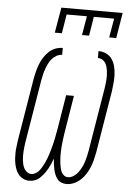

<svg xmlns="http://www.w3.org/2000/svg" viewBox="-62 -1001 725 1055"><g transform="rotate(5 300.0 -473.5)"><path d="M345 8Q330 8 316.5 2.5Q303 -3 294.5 -14Q286 -25 280.5 -38.5Q275 -52 272 -66Q269 -80 267 -95Q265 -110 264 -125Q259 -110 252.5 -95.5Q246 -81 238 -66.5Q230 -52 220 -39Q210 -26 198 -14.5Q186 -3 170.5 2.5Q155 8 140 8Q123 8 108 1Q93 -6 82.5 -18Q72 -30 66 -44.5Q60 -59 56.5 -75.5Q53 -92 52 -108.5Q51 -125 51.5 -142Q52 -159 54.5 -176.5Q57 -194 59 -211L116 -556Q120 -576 125 -595.5Q130 -615 137.5 -634.5Q145 -654 156.5 -672Q168 -690 184 -705Q200 -720 219.5 -727.5Q239 -735 260 -735V-697Q244 -697 229 -688.5Q214 -680 203.5 -667.5Q193 -655 186 -640.5Q179 -626 173.5 -610.5Q168 -595 164.5 -580Q161 -565 158 -549L101 -204Q99 -192 97.5 -179Q96 -166 95 -153Q94 -140 94 -127Q94 -114 95.5 -101.5Q97 -89 100 -77Q103 -65 109 -55Q115 -45 125 -37.5Q135 -30 148 -30Q160 -30 172 -37Q184 -44 192 -54.5Q200 -65 206.5 -76.5Q213 -88 218.5 -99.5Q224 -111 228.5 -123Q233 -135 237 -147.5Q241 -160 244.5 -172Q248 -184 251 -196Q254 -208 257 -220.5Q260 -233 262 -245Q264 -257 266.5 -269.5Q269 -282 271 -294L301 -478H344L314 -294Q312 -282 310 -269.5Q308 -257 306.5 -245Q305 -233 303.5 -220.5Q302 -208 301 -196Q300 -184 299.5 -171.5Q299 -159 299 -147Q299 -135 300 -123Q301 -111 302.5 -99Q304 -87 306.5 -76Q309 -65 314 -54.5Q319 -44 328.5 -37Q338 -30 350 -30Q366 -30 381 -40Q396 -50 406 -63.5Q416 -77 423.5 -92Q431 -107 436 -122.5Q441 -138 444.5 -154Q448 -170 451 -186L508 -531Q510 -543 511.5 -555.5Q513 -568 514 -581Q515 -594 514.5 -606Q514 -618 512.5 -630Q511 -642 507.5 -654Q504 -666 497.5 -675.5Q491 -685 480.5 -691Q470 -697 457 -697V-735Q480 -735 500 -725.5Q520 -716 532 -698.5Q544 -681 549.5 -659.5Q555 -638 556 -615.5Q557 -593 555 -570Q553 -547 550 -524L493 -179Q489 -159 484 -138.5Q479 -118 471 -98Q463 -78 451 -59Q439 -40 423 -25Q407 -10 386.5 -1Q366 8 345 8ZM209 -815 233 -955H571L548 -815H509L527 -920H415L398 -815H359L377 -920H265L248 -815Z"/></g></svg>

Font: Iosevka Slab XLtEx
Style: Italic
Weight: 200
Width: 7
Italic angle: -9°
Monospace: yes
Designer: Belleve Invis
Foundry: Belleve Invis
Version: Version 11.1.0; ttfautohint (v1.8.3)